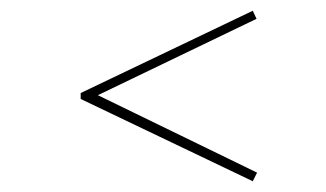

<svg xmlns="http://www.w3.org/2000/svg" viewBox="-20 -467 606 357"><path d="M450 -130 130 -283V-294L450 -447L457 -432L162 -290L458 -146Z"/></svg>

Font: Lil Grotesk Thin
Style: Regular
Weight: 100
Designer: Bastien Sozeau
Foundry: NBR — Bastien Sozeau
Version: Version 3.003; ttfautohint (v1.8.4.7-5d5b);gftools[0.9.33]